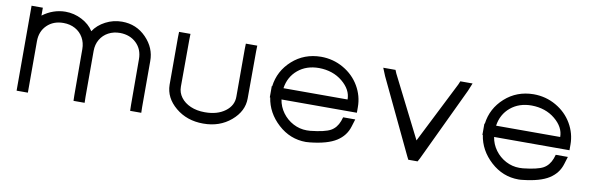

<svg xmlns="http://www.w3.org/2000/svg" viewBox="-45 -952 4121 1342"><g transform="rotate(10 2015.5 -280.5)"><path d="M536 -480Q566 -526 620.5 -554.5Q675 -583 737 -583Q839 -583 909 -511Q979 -439 978 -345V-20L979 21H900L899 -19L898 -345Q898 -415 853 -458.5Q808 -502 737 -503Q691 -503 654.5 -483.5Q618 -464 597 -428.5Q576 -393 576 -347V-345V-305V-20L577 21H498L497 -19L496 -305V-345Q496 -391 475.5 -427Q455 -463 418.5 -483Q382 -503 335 -503Q264 -503 219 -459Q174 -415 174 -345V-305V-20V20H94V-20V-305V-345V-543V-583H174V-543V-527Q247 -582 335 -583Q397 -583 452 -554.5Q507 -526 536 -480Z M1140 -543 1141 -582H1222L1221 -542L1220 -207Q1220 -165 1245 -131.5Q1270 -98 1314 -79Q1358 -60 1414 -60Q1416 -60 1417 -60Q1504 -60 1559.5 -101.5Q1615 -143 1614 -207V-543L1615 -582H1696L1695 -542L1694 -207Q1694 -116 1614 -48Q1534 20 1419 20Q1418 20 1417 20Q1302 20 1221.5 -47Q1141 -114 1140 -207Z M1928 -321H2383Q2383 -391 2315.5 -446.5Q2248 -502 2149 -503Q2060 -503 2000 -453Q1940 -403 1928 -321ZM1848 -241H1845V-281V-321H1848Q1862 -431 1946 -506.5Q2030 -582 2149 -583Q2236 -583 2309 -541Q2382 -499 2422.5 -429.5Q2463 -360 2463 -281V-241H2423H1928Q1936 -190 1966.5 -148.5Q1997 -107 2042.5 -83Q2088 -59 2139 -59Q2151 -59 2163 -60H2164Q2266 -71 2306 -93Q2346 -115 2365 -165L2374 -193H2460L2444 -141Q2424 -73 2361.5 -33Q2299 7 2176 20Q2162 22 2147 22Q2035 22 1949.5 -56Q1864 -134 1848 -241Z M2613 -527 2590 -583H2677L2687 -559L2907 -123L3127 -559L3137 -583H3224L3201 -527L2953 -4L2940 20H2874L2862 -4Z M3437 -321H3892Q3892 -391 3824.5 -446.5Q3757 -502 3658 -503Q3569 -503 3509 -453Q3449 -403 3437 -321ZM3357 -241H3354V-281V-321H3357Q3371 -431 3455 -506.5Q3539 -582 3658 -583Q3745 -583 3818 -541Q3891 -499 3931.5 -429.5Q3972 -360 3972 -281V-241H3932H3437Q3445 -190 3475.5 -148.5Q3506 -107 3551.5 -83Q3597 -59 3648 -59Q3660 -59 3672 -60H3673Q3775 -71 3815 -93Q3855 -115 3874 -165L3883 -193H3969L3953 -141Q3933 -73 3870.5 -33Q3808 7 3685 20Q3671 22 3656 22Q3544 22 3458.5 -56Q3373 -134 3357 -241Z"/></g></svg>

Font: Nordica Advanced
Style: RegularExtended
Weight: 300
Version: Version 1.07